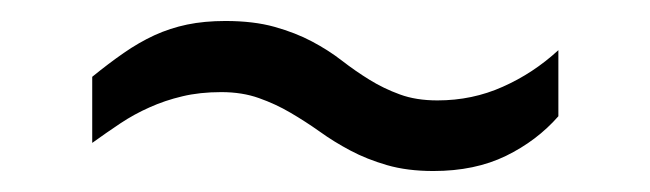

<svg xmlns="http://www.w3.org/2000/svg" viewBox="-20 -394 620 183"><path d="M190.9 -306.2Q170.4 -306.2 153.8 -302.2Q137.2 -298.3 122.6 -291.7Q107.9 -285.2 94.7 -276.4Q81.5 -267.6 67.9 -257.8V-320.8Q83.5 -333.5 97.9 -343.5Q112.3 -353.5 127.2 -360.4Q142.1 -367.2 158.4 -370.6Q174.8 -374 194.8 -374Q221.7 -374 241.7 -368.4Q261.7 -362.8 277.3 -354.5Q293 -346.2 305.9 -336.2Q318.8 -326.2 332.3 -317.9Q345.7 -309.6 361.1 -304Q376.5 -298.3 397 -298.3Q430.2 -298.3 459.2 -311.3Q488.3 -324.2 512.2 -346.2V-283.2Q491.7 -259.8 462.2 -245.4Q432.6 -231 393.1 -231Q368.2 -231 348.9 -236.6Q329.6 -242.2 314 -250.5Q298.3 -258.8 284.7 -268.6Q271 -278.3 256.8 -286.6Q242.7 -294.9 226.8 -300.5Q210.9 -306.2 190.9 -306.2Z"/></svg>

Font: Parastoo FD
Style: FD
Weight: 400
Foundry: Saber Rastikerdar (saber.rastikerdar@gmail.com)
Version: Version 2.0.1